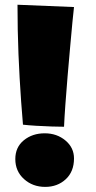

<svg xmlns="http://www.w3.org/2000/svg" viewBox="-20 -756 394 790"><path d="M243.5 -234.5Q225 -234.5 193 -235.5Q161 -236.5 128.5 -238.5Q96 -240.5 74.5 -243Q70.5 -290 67 -338Q63.5 -386 60.8 -434.8Q58 -483.5 56 -533.5Q54 -583.5 53 -634.2Q52 -685 52 -736.5L284.5 -727Q282.5 -710.5 278.2 -666.8Q274 -623 268.8 -564.5Q263.5 -506 258.2 -443.5Q253 -381 249 -325.8Q245 -270.5 243.5 -234.5ZM166 13Q114.5 13 78.8 -19.2Q43 -51.5 43 -101.5Q43 -150.5 78.2 -179Q113.5 -207.5 164 -207.5Q214 -207.5 249.2 -178Q284.5 -148.5 284.5 -104Q284.5 -50 250.5 -18.5Q216.5 13 166 13Z"/></svg>

Font: Grandstander Thin Black
Style: Regular
Weight: 900
Version: Version 1.200